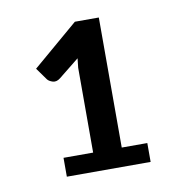

<svg xmlns="http://www.w3.org/2000/svg" viewBox="-52 -866 439 466"><g transform="rotate(-10 167.0 -633.5)"><path d="M283.5 -496.5V-450H77V-496.5H150V-705.5L152.5 -728.5L102 -688Q92.5 -680.5 83.5 -683.2Q74.5 -686 70.5 -691L49 -721L161.5 -817H220.5V-496.5Z"/></g></svg>

Font: Lato 2
Style: Regular
Weight: 500
Designer: Lukasz Dziedzic with Adam Twardoch and Botio Nikoltchev
Foundry: tyPoland Lukasz Dziedzic
Version: Version 2.015; 2015-08-06; http://www.latofonts.com/